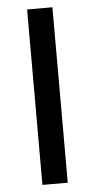

<svg xmlns="http://www.w3.org/2000/svg" viewBox="-52 -750 388 782"><g transform="rotate(-5 141.5 -358.5)"><path d="M192.9 0H89.4V-717.3H192.9Z"/></g></svg>

Font: Lato-Medium
Style: Regular
Weight: 500
Designer: Lukasz Dziedzic
Foundry: tyPoland Lukasz Dziedzic
Version: Version 2.006; 2014-01-15